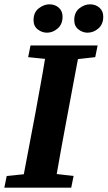

<svg xmlns="http://www.w3.org/2000/svg" viewBox="-22 -867 497 887"><path d="M195 -716Q172 -716 152.5 -731Q133 -746 133 -774Q133 -810 157 -828.5Q181 -847 206 -847Q232 -847 249.5 -831.5Q267 -816 267 -790Q267 -755 244.5 -735.5Q222 -716 195 -716ZM382 -716Q360 -716 340.5 -731Q321 -746 321 -774Q321 -810 344.5 -828.5Q368 -847 394 -847Q420 -847 437.5 -831.5Q455 -816 455 -790Q455 -755 432.5 -735.5Q410 -716 382 -716ZM108 -603 119 -657H429L418 -603L338 -594L285 -311Q273 -249 262 -187Q251 -125 240 -63L318 -54L307 0H-2L9 -54L88 -62L142 -347Q153 -409 164.5 -471Q176 -533 186 -595Z"/></svg>

Font: Source Serif Pro
Style: Bold Italic
Weight: 700
Italic angle: -12°
Designer: Frank Grießhammer
Foundry: Adobe Systems Incorporated
Version: Version 3.001;hotconv 1.0.111;makeotfexe 2.5.65597